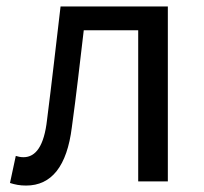

<svg xmlns="http://www.w3.org/2000/svg" viewBox="-20 -563 632 596"><path d="M61 13C140 13 188 -47 203 -168C217 -268 228 -369 240 -469H409V0H501V-543H168C154 -425 141 -308 126 -191C117 -110 91 -75 53 -75C43 -75 36 -77 29 -79L11 5C27 10 41 13 61 13Z"/></svg>

Font: Source Han Sans CN Regular
Style: Regular
Weight: 400
Designer: Ryoko NISHIZUKA (kana & ideographs); Paul D. Hunt (Latin, Greek & Cyrillic); Wenlong ZHANG (bopomofo); Sandoll Communica
Foundry: Adobe Systems Incorporated
Version: Version 1.004;PS 1.004;hotconv 1.0.82;makeotf.lib2.5.63406